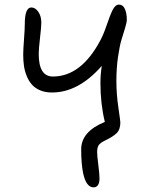

<svg xmlns="http://www.w3.org/2000/svg" viewBox="-20 -601 652 828"><path d="M383.8 207Q352.1 207 338.9 147.9Q330.1 106.4 330.1 43Q330.1 -33.7 432.1 -75.2Q413.1 -153.3 413.1 -243.2Q413.1 -279.3 418.9 -316.9Q318.4 -202.1 204.1 -202.1Q175.3 -202.1 153.3 -211.4Q131.3 -220.7 117.7 -236.1Q104 -251.5 95.2 -273.2Q86.4 -294.9 83.3 -317.1Q80.1 -339.4 80.1 -365.2Q80.1 -386.2 83.5 -430.9Q86.9 -475.6 86.9 -497.1Q86.9 -568.8 115.2 -568.8Q132.3 -568.8 145.3 -550Q158.2 -531.2 158.2 -502.9Q158.2 -486.3 152.6 -438Q147 -389.6 147 -368.2Q147 -271 208 -271Q329.6 -271 412.1 -425.8Q426.3 -451.7 440.7 -494.4Q455.1 -537.1 466.3 -559.1Q477.5 -581.1 493.2 -581.1Q510.3 -581.1 518.6 -562.3Q526.9 -543.5 526.9 -516.1Q526.9 -504.9 519.8 -481.4Q512.7 -458 504.4 -431.4Q496.1 -404.8 489 -356Q481.9 -307.1 481.9 -252Q481.9 -195.3 490.5 -137.2Q499 -79.1 499 -73.2Q499 -42.5 483.2 -26.9Q467.3 -11.2 431.2 5.9Q411.6 15.6 405.3 25.6Q398.9 35.6 398.9 55.2Q398.9 70.3 404.1 110.8Q409.2 151.4 409.2 168.9Q409.2 187 402.6 197Q396 207 383.8 207Z"/></svg>

Font: Shantell Sans Irregular Bouncy
Style: Regular
Weight: 300
Designer: Stephen Nixon, Anya Danilova, Shantell Martin
Foundry: Arrow Type
Version: Version 1.006;[9816181b4]